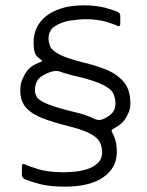

<svg xmlns="http://www.w3.org/2000/svg" viewBox="-20 -700 551 720"><path d="M223 0Q169 0 128 -10Q95 -19 73 -28Q62 -34 62 -45V-75Q62 -89 72 -84Q87 -77 116 -68Q157 -54 218 -54Q234 -54 257.5 -56Q281 -58 304.5 -65Q328 -72 345.5 -87.5Q363 -103 363 -130Q363 -149 354.5 -166.5Q346 -184 318 -199Q290 -214 229 -229Q181 -241 141 -256Q101 -271 78.5 -295.5Q56 -320 56 -361Q56 -384 63.5 -401.5Q71 -419 78 -429.5Q85 -440 97 -449.5Q109 -459 134 -468Q142 -471 133 -477Q117 -488 113 -496.5Q109 -505 107.5 -516.5Q106 -528 106 -543Q106 -568 116 -592Q126 -616 148 -635.5Q170 -655 206.5 -667.5Q243 -680 296 -680Q338 -680 374 -671Q399 -664 418 -657Q431 -652 431 -641V-611Q431 -599 421 -603Q408 -609 383 -617Q347 -628 302 -628Q277 -628 244.5 -623Q212 -618 187 -602.5Q162 -587 162 -555Q162 -543 167.5 -527.5Q173 -512 200.5 -497Q228 -482 291 -466Q335 -456 376.5 -439.5Q418 -423 443.5 -393.5Q469 -364 469 -312Q469 -294 462.5 -278.5Q456 -263 447.5 -251Q439 -239 430 -233Q423 -227 403 -216Q396 -212 400 -205Q409 -188 413 -173Q418 -156 418 -130Q418 -70 367 -35Q316 0 223 0ZM296 -270Q319 -262 333.5 -254.5Q348 -247 363 -252Q378 -257 394 -270Q413 -285 413 -312Q413 -332 405 -349Q397 -366 368 -381Q339 -396 279 -411Q256 -416 235 -422Q217 -427 205 -431.5Q193 -436 176 -432Q159 -428 136 -414Q111 -397 111 -361Q111 -350 117 -338Q123 -326 151 -313Q179 -300 242 -284Q269 -278 296 -270Z"/></svg>

Font: Vivano Light
Style: Regular
Weight: 300
Designer: Joe Prince, Josias Burgherr
Version: Version 2.064;September 19, 2022;FontCreator 14.0.0.2877 64-